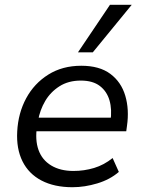

<svg xmlns="http://www.w3.org/2000/svg" viewBox="-20 -774 601 803"><path d="M283 9Q207 9 153.5 -19Q100 -47 74 -99.5Q48 -152 52 -224Q56 -301 89.5 -363Q123 -425 182 -462Q241 -499 320 -499Q396 -499 441.5 -465Q487 -431 504 -373.5Q521 -316 511 -247L508 -225H115L124 -282H462L442 -266Q449 -316 438 -354Q427 -392 397.5 -414.5Q368 -437 318 -437Q266 -437 228.5 -413Q191 -389 169 -351.5Q147 -314 139 -269L135 -247Q126 -189 141 -147Q156 -105 194 -82Q232 -59 287 -59Q332 -59 373.5 -71.5Q415 -84 451 -113L477 -55Q440 -23 387 -7Q334 9 283 9ZM306 -555 440 -754H531L368 -555Z"/></svg>

Font: Nunito Sans 10pt
Style: Italic
Weight: 400
Italic angle: -9°
Designer: Vernon Adams
Foundry: Vernon Adams
Version: Version 3.101;gftools[0.9.27]